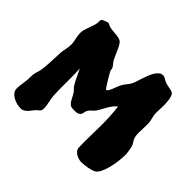

<svg xmlns="http://www.w3.org/2000/svg" viewBox="-163 -882 1055 1055"><g transform="rotate(45 364.5 -354.5)"><path d="M708 -245.1Q708 -217.8 704.1 -187.5Q700.2 -157.2 693.1 -130.4Q686 -103.5 675.5 -83.7Q665 -64 651.9 -57.1Q646.5 -54.2 636.5 -51Q626.5 -47.9 614 -45.4Q601.6 -43 588.4 -41.5Q575.2 -40 563 -40Q555.2 -40 543.9 -43Q532.7 -45.9 522.5 -52Q512.2 -58.1 505.1 -67.1Q498 -76.2 498 -87.9Q498 -97.7 497.6 -107.9Q497.1 -118.2 497.1 -127.9Q497.1 -159.7 498 -193.6Q499 -227.5 499 -263.2Q499 -296.4 497.3 -330.1Q495.6 -363.8 491.2 -398.9Q480 -391.6 470.9 -379.9Q461.9 -368.2 453.9 -354.7Q445.8 -341.3 438.5 -327.1Q431.2 -313 422.9 -300.8Q415.5 -289.6 405.3 -281.7Q395 -273.9 389.2 -264.2Q383.3 -254.4 382.3 -245.1Q381.3 -235.8 377.4 -228.8Q373.5 -221.7 363.3 -217.5Q353 -213.4 329.1 -213.9Q314 -213.9 305.4 -219.2Q296.9 -224.6 290.5 -234.1Q284.2 -243.7 278.3 -255.9Q272.5 -268.1 263.2 -282.2Q257.8 -289.6 251.7 -294.9Q245.6 -300.3 241.2 -307.1Q235.4 -316.4 229 -328.1Q222.7 -339.8 216.8 -352.1Q210.9 -364.3 205.3 -376.5Q199.7 -388.7 194.8 -398.9Q195.8 -380.4 196.3 -360.8Q196.8 -341.3 196.8 -319.8V-264.2Q196.8 -246.1 197 -228Q197.3 -210 198.2 -192.9Q198.7 -182.6 200.7 -171.9Q202.6 -161.1 204.8 -149.9Q207 -138.7 209 -127.4Q210.9 -116.2 210.9 -106Q210.9 -95.7 209.2 -90.8Q207.5 -85.9 204.1 -82.3Q200.7 -78.6 195.6 -74.7Q190.4 -70.8 183.1 -63Q175.8 -55.2 169.7 -46.4Q163.6 -37.6 156.2 -30.3Q148.9 -22.9 140.1 -18.1Q131.3 -13.2 119.1 -13.2Q103.5 -13.2 87.4 -17.6Q71.3 -22 57.6 -30Q43.9 -38.1 35.4 -49.8Q26.9 -61.5 26.9 -76.2Q26.9 -94.7 31.5 -121.6Q36.1 -148.4 36.1 -179.2Q36.1 -190.9 37.6 -199Q39.1 -207 41.3 -214.1Q43.5 -221.2 45.9 -228.3Q48.3 -235.4 49.8 -245.1Q52.2 -259.8 53.5 -276.9Q54.7 -293.9 55.7 -312.3Q56.6 -330.6 57.4 -349.6Q58.1 -368.7 59.1 -387.2Q59.6 -396 61.3 -404.3Q63 -412.6 64.7 -421.4Q66.4 -430.2 67.6 -439.5Q68.8 -448.7 68.8 -460Q68.8 -470.2 67.1 -479Q65.4 -487.8 63.5 -497.1Q61.5 -506.3 59.8 -516.8Q58.1 -527.3 58.1 -541Q58.1 -549.8 60.8 -560.3Q63.5 -570.8 67.4 -582.3Q71.3 -593.8 75.7 -606Q80.1 -618.2 84 -630.9Q85.9 -637.2 86.4 -643.6Q86.9 -649.9 86.9 -655.5Q86.9 -661.1 87.4 -665Q87.9 -668.9 89.8 -670.9Q90.8 -672.9 96.2 -675.3Q101.6 -677.7 107.7 -680.4Q113.8 -683.1 119.4 -684.8Q125 -686.5 127 -687Q133.8 -687 139.4 -682.9Q145 -678.7 154.8 -676.8Q168.9 -673.8 182.9 -672.9Q196.8 -671.9 208.7 -670.4Q220.7 -668.9 230.7 -666Q240.7 -663.1 247.1 -655.8Q253.9 -648.4 259.8 -637Q265.6 -625.5 271.2 -612.8Q276.9 -600.1 282.5 -586.9Q288.1 -573.7 293.9 -563Q299.3 -553.2 306.6 -545.2Q314 -537.1 317.9 -528.8Q320.8 -523.4 321.3 -516.4Q321.8 -509.3 325.2 -503.9Q326.7 -500.5 334.5 -486.8Q342.3 -473.1 351.8 -457.8Q361.3 -442.4 369.4 -430.2Q377.4 -418 379.9 -418Q385.7 -418 390.9 -426.3Q396 -434.6 400.9 -446.8Q405.8 -459 411.1 -472.9Q416.5 -486.8 422.9 -498Q430.7 -510.7 440.4 -522.2Q450.2 -533.7 457 -547.9Q461.4 -557.1 466.1 -571.8Q470.7 -586.4 476.1 -602.8Q481.4 -619.1 488 -635.7Q494.6 -652.3 502.9 -665.8Q511.2 -679.2 521.5 -687.5Q531.7 -695.8 544.9 -695.8Q551.3 -695.8 555.7 -694.1Q560.1 -692.4 564.7 -689.5Q569.3 -686.5 575.2 -683.1Q581.1 -679.7 589.8 -676.8Q598.1 -674.3 606.7 -672.9Q615.2 -671.4 623 -669.9Q630.9 -668.5 637.5 -666.3Q644 -664.1 648.9 -659.2Q653.8 -653.8 656.7 -645.5Q659.7 -637.2 661.4 -627.4Q663.1 -617.7 663.8 -606.4Q664.6 -595.2 665 -584Q665 -567.4 664.1 -552Q663.1 -536.6 663.1 -522.9Q663.1 -511.7 664.8 -503.4Q666.5 -495.1 668.7 -486.6Q670.9 -478 672.9 -467.3Q674.8 -456.5 674.8 -440.9Q674.8 -425.8 673.8 -409.4Q672.9 -393.1 672.9 -377.9Q672.9 -359.4 675.5 -348.4Q678.2 -337.4 682.1 -330.1Q686 -322.8 690.4 -316.4Q694.8 -310.1 698.2 -300.8Q699.7 -296.9 701.2 -289.6Q702.6 -282.2 704.1 -274.2Q705.6 -266.1 706.5 -258.3Q707.5 -250.5 708 -245.1Z"/></g></svg>

Font: Freckle Face
Style: Regular
Weight: 400
Designer: Astigmatic (AOETI)
Foundry: Astigmatic (AOETI)
Version: Version 1.000